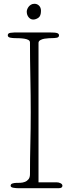

<svg xmlns="http://www.w3.org/2000/svg" viewBox="-20 -992 365 1012"><path d="M183 -31H279Q290 -31 299.5 -26Q309 -21 309 -13Q309 0 289 0H77Q63 0 49.5 -2.5Q36 -5 36 -13Q36 -22 46 -25Q56 -28 65 -28Q75 -28 87.5 -28.5Q100 -29 111.5 -33.5Q123 -38 130.5 -47.5Q138 -57 138 -74Q138 -156 140 -234.5Q142 -313 142 -401Q142 -489 140 -584.5Q138 -680 138 -768Q138 -777 129.5 -781.5Q121 -786 108.5 -788Q96 -790 82 -790.5Q68 -791 58 -791Q47 -791 34 -793.5Q21 -796 21 -806Q21 -817 35 -819Q49 -821 58 -821H240Q272 -821 281.5 -817.5Q291 -814 291 -806Q291 -795 278.5 -793Q266 -791 254 -791Q249 -791 237.5 -790.5Q226 -790 214 -788Q202 -786 192.5 -780.5Q183 -775 183 -766ZM121 -931Q121 -936 123.5 -943Q126 -950 131 -956.5Q136 -963 143.5 -967.5Q151 -972 162 -972Q176 -972 186 -962Q196 -952 196 -935Q196 -908 182.5 -898.5Q169 -889 155 -889Q141 -889 131 -901Q121 -913 121 -931Z"/></svg>

Font: Life Savers
Style: Regular
Weight: 400
Designer: Pablo Impallari, Rodrigo Fuenzalida, Brenda Gallo
Foundry: Pablo Impallari, Rodrigo Fuenzalida, Brenda Gallo
Version: Version 3.001; ttfautohint (v0.95) -l 8 -r 50 -G 200 -x 14 -